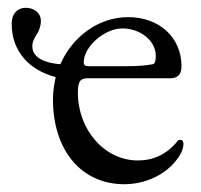

<svg xmlns="http://www.w3.org/2000/svg" viewBox="-20 -458 516 493"><path d="M443 -99C439 -99 437 -98 432 -91C407 -62 374 -46 334 -46C249 -46 180 -124 180 -220C180 -249 186 -257 205 -257H416C437 -257 446 -267 446 -288C446 -362 389 -414 309 -414C233 -414 166 -364 135 -293C97 -296 63 -309 63 -339C63 -350 68 -361 77 -374C82 -384 85 -394 85 -404C85 -426 66 -438 46 -438C26 -438 10 -424 10 -397C10 -326 55 -278 123 -260C119 -242 116 -223 116 -203C116 -72 189 15 299 15C352 15 403 -8 433 -47C445 -62 451 -76 451 -89C451 -95 448 -99 443 -99ZM294 -385C341 -385 380 -353 380 -315C380 -301 378 -294 372 -293C350 -289 330 -288 298 -288H207C199 -288 195 -291 195 -298C195 -338 248 -385 294 -385Z"/></svg>

Font: EB Garamond
Style: Regular
Weight: 400
Designer: Georg Duffner and Octavio Pardo
Foundry: Georg Duffner
Version: Version 1.000;PS 001.000;hotconv 1.0.88;makeotf.lib2.5.64775